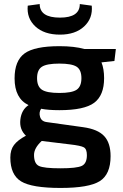

<svg xmlns="http://www.w3.org/2000/svg" viewBox="-20 -732 608 948"><path d="M374 -712 433 -704Q439 -642 395.5 -601.5Q352 -561 276 -561Q198 -561 154.5 -601.5Q111 -642 117 -704L176 -712Q176 -645 276 -645Q374 -645 374 -712ZM545 -431 481 -424Q494 -392 494 -346Q494 -261 445 -224.5Q396 -188 273 -188Q219 -188 183 -195Q171 -177 178 -154.5Q185 -132 212 -129L391 -104Q463 -94 494.5 -60Q526 -26 526 39Q526 129 472.5 162.5Q419 196 279 196Q137 196 84 163.5Q31 131 31 46Q31 8 49 -16Q67 -40 108 -62Q75 -93 80.5 -141.5Q86 -190 121 -213Q52 -246 52 -345Q52 -432 101 -468Q150 -504 274 -504Q347 -504 397 -490H552ZM187 -289Q211 -273 273 -273Q335 -273 358.5 -289Q382 -305 382 -346Q382 -387 358.5 -402.5Q335 -418 273 -418Q211 -418 187 -402.5Q163 -387 163 -346Q163 -305 187 -289ZM326 -19 186 -36Q148 -1 148 33Q148 76 172.5 87.5Q197 99 278 99Q359 99 384 87Q409 75 409 34Q409 4 394 -4.5Q379 -13 326 -19Z"/></svg>

Font: Exo 2.0 Semi Bold
Style: Regular
Weight: 600
Designer: Natanael Gama
Version: Version 1.001;PS 001.001;hotconv 1.0.70;makeotf.lib2.5.58329